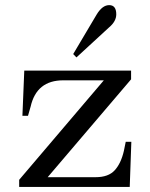

<svg xmlns="http://www.w3.org/2000/svg" viewBox="-20 -733 590 753"><path d="M408.2 -712.9Q436 -712.9 436 -676.8Q436 -649.4 408.2 -626L279.8 -507.8L267.1 -521L358.9 -675.8Q381.3 -712.9 408.2 -712.9ZM55.2 0V-27.8L387.2 -418H228Q123.5 -418 100.1 -314.9L89.8 -278.8H67.9L75.2 -456.1H494.1V-421.9L167 -38.1H355Q405.3 -38.1 429.9 -65.2Q454.6 -92.3 465.8 -141.1L473.1 -176.8H495.1L488.8 0Z"/></svg>

Font: New Heterodox Mono
Style: Book
Weight: 400
Designer: Hao Chi Kiang <hello@hckiang.com>, Alexey Kryukov <alexios@thessalonica.org.ru>
Version: Version 0.0.3